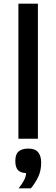

<svg xmlns="http://www.w3.org/2000/svg" viewBox="-20 -747 303 1034"><path d="M79.1 0V-727.1H184.1V0ZM80.6 267.1Q98.6 244.1 109.1 224.4Q119.6 204.6 120.6 185.1Q90.3 184.1 76.4 168.7Q62.5 153.3 62.5 120.1Q62.5 104.5 65.9 92Q69.3 79.6 77.6 71Q85.9 62.5 99.4 57.9Q112.8 53.2 132.8 53.2Q169.4 53.2 185.5 73Q201.7 92.8 201.7 128.9Q201.7 172.4 185.8 205.6Q169.9 238.8 146.5 267.1Z"/></svg>

Font: Clear Sans Medium
Style: Regular
Weight: 500
Foundry: Intel Corporation
Version: Version 1.00